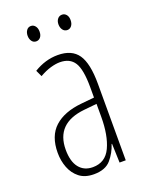

<svg xmlns="http://www.w3.org/2000/svg" viewBox="-136 -820 647 847"><g transform="rotate(-20 188.0 -396.0)"><path d="M184 -590Q250 -590 279 -548Q308 -506 308 -410V-51H279L276 -140H274Q262 -102 236 -71.5Q210 -41 156 -41Q114 -41 88 -61.5Q62 -82 49.5 -114.5Q37 -147 37 -184Q37 -263 82 -304Q127 -345 210 -353L271 -359V-407Q271 -491 250 -524Q229 -557 182 -557Q163 -557 138.5 -550Q114 -543 86 -527L72 -557Q126 -590 184 -590ZM212 -323Q75 -309 75 -185Q75 -130 98 -101Q121 -72 162 -72Q221 -72 246.5 -126.5Q272 -181 272 -269V-329ZM89 -715Q89 -730 96.5 -740.5Q104 -751 117 -751Q129 -751 137 -741Q145 -731 145 -715Q145 -698 137 -688.5Q129 -679 117 -679Q104 -679 96.5 -689.5Q89 -700 89 -715ZM234 -716Q234 -731 242 -741Q250 -751 263 -751Q275 -751 283 -741.5Q291 -732 291 -716Q291 -699 283 -689Q275 -679 263 -679Q250 -679 242 -689.5Q234 -700 234 -716Z"/></g></svg>

Font: Noto Sans Tamil UI ExtraCondensed ExtraLight
Style: Regular
Weight: 200
Width: 2
Designer: Jelle Bosma - Monotype Design Team
Foundry: Monotype Imaging Inc.
Version: Version 2.004; ttfautohint (v1.8.4.7-5d5b)